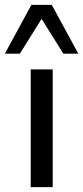

<svg xmlns="http://www.w3.org/2000/svg" viewBox="-54 -774 344 794"><path d="M73 0V-487H164V0ZM-34 -552 76 -754H160L270 -552H208L118 -696L28 -552Z"/></svg>

Font: Nunito Sans 12pt ExtraLight 12pt Medium
Style: Regular
Weight: 500
Version: Version 3.101;gftools[0.9.27]